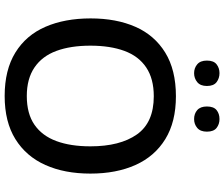

<svg xmlns="http://www.w3.org/2000/svg" viewBox="-89 -863 962 824"><g transform="rotate(90 392.0 -451.0)"><path d="M725 -358Q725 -247 688 -164.5Q651 -82 577 -36Q503 10 392 10Q280 10 205.5 -36Q131 -82 95 -165Q59 -248 59 -359Q59 -469 95 -551Q131 -633 205.5 -679Q280 -725 393 -725Q503 -725 577 -679.5Q651 -634 688 -551.5Q725 -469 725 -358ZM176 -358Q176 -273 198.5 -212Q221 -151 269.5 -118Q318 -85 392 -85Q468 -85 515.5 -118Q563 -151 585.5 -212Q608 -273 608 -358Q608 -485 557 -557.5Q506 -630 393 -630Q318 -630 269.5 -597.5Q221 -565 198.5 -504Q176 -443 176 -358ZM240 -858Q240 -887 256 -899.5Q272 -912 294 -912Q316 -912 332.5 -899.5Q349 -887 349 -858Q349 -830 332.5 -816.5Q316 -803 294 -803Q272 -803 256 -816.5Q240 -830 240 -858ZM437 -858Q437 -887 452.5 -899.5Q468 -912 491 -912Q513 -912 529 -899.5Q545 -887 545 -858Q545 -830 529 -816.5Q513 -803 491 -803Q468 -803 452.5 -816.5Q437 -830 437 -858Z"/></g></svg>

Font: Noto Sans Syriac Eastern Medium
Style: Regular
Weight: 500
Designer: Patrick Giasson and the Monotype Design Team
Foundry: Monotype Imaging Inc.
Version: Version 3.001